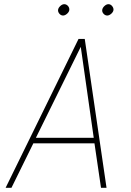

<svg xmlns="http://www.w3.org/2000/svg" viewBox="-20 -897 627 917"><path d="M431.2 -212.4H139.2L34.7 0H6.8L355 -710.9H384.8L488.8 0H462.4ZM151.4 -238.8H427.7L365.7 -673.3ZM257.3 -850.1Q258.8 -859.9 268.1 -868.4Q277.3 -877 287.1 -877Q292.5 -877 297.1 -874.5Q301.8 -872.1 305.2 -867.9Q308.6 -863.8 310.1 -858.9Q311.5 -854 311 -849.1Q309.6 -839.4 300 -831.1Q290.5 -822.8 280.8 -822.8Q270.5 -823.2 263.4 -831.8Q256.3 -840.3 257.3 -850.1ZM468.3 -850.1Q469.7 -859.9 479 -868.4Q488.3 -877 498 -877Q508.3 -877 515.6 -867.9Q522.9 -858.9 522 -849.1Q520.5 -839.4 511 -831.1Q501.5 -822.8 491.7 -822.8Q481.4 -823.2 474.1 -831.8Q466.8 -840.3 468.3 -850.1Z"/></svg>

Font: TypoPRO Roboto Mono
Style: Italic
Weight: 250
Designer: Google
Version: Version 2.000986; 2015; ttfautohint (v1.3)